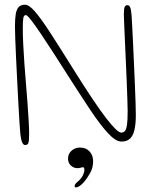

<svg xmlns="http://www.w3.org/2000/svg" viewBox="-20 -606 655 834"><path d="M89.5 24Q81 24 76 11.8Q71 -0.5 68.5 -23Q67 -35.5 64.8 -70.2Q62.5 -105 60 -152.8Q57.5 -200.5 54.8 -252.8Q52 -305 49.8 -353.8Q47.5 -402.5 46.2 -439Q45 -475.5 45 -490.5Q45 -522.5 48.2 -543.5Q51.5 -564.5 60.8 -575Q70 -585.5 88.5 -585.5Q106 -585.5 131.2 -556.8Q156.5 -528 197 -465.8Q237.5 -403.5 300.5 -302.5Q391.5 -157 440.5 -93.5Q489.5 -30 506.5 -30Q516 -30 522.2 -36.5Q528.5 -43 531.5 -63Q534.5 -83 534.5 -123.5Q534.5 -141 533.2 -176.5Q532 -212 530.2 -257.2Q528.5 -302.5 526.2 -349.5Q524 -396.5 522.2 -438Q520.5 -479.5 519.2 -507.8Q518 -536 518 -542.5Q518 -567.5 521.5 -575.5Q525 -583.5 533 -583.5Q536.5 -583.5 539.5 -581.8Q542.5 -580 544.8 -575.5Q547 -571 548.8 -562.2Q550.5 -553.5 551.5 -540Q552.5 -528.5 554 -496.8Q555.5 -465 557.8 -421.2Q560 -377.5 562 -329.5Q564 -281.5 566 -236.5Q568 -191.5 569 -156.8Q570 -122 570 -105.5Q570 -68.5 564.2 -42.8Q558.5 -17 545 -4Q531.5 9 507.5 9Q482.5 9 448.5 -28Q414.5 -65 371.2 -130Q328 -195 275 -278Q242 -330 211.5 -377.2Q181 -424.5 156.2 -461.2Q131.5 -498 114.8 -519.2Q98 -540.5 92.5 -540.5Q84 -540.5 81.5 -529Q79 -517.5 79 -482.5Q79 -451 81 -411.5Q83 -372 86 -329Q89 -286 92.8 -242.2Q96.5 -198.5 99.5 -157.8Q102.5 -117 104.5 -82.5Q106.5 -48 106.5 -23Q106.5 7 103 15.5Q99.5 24 89.5 24ZM304 202Q304 197 309.2 191Q314.5 185 321.5 179.5Q333 169.5 339.8 156Q346.5 142.5 346.5 132Q346.5 127.5 345.5 124Q344.5 120.5 340.5 120.5Q336.5 120.5 330.2 122.5Q324 124.5 316.5 124.5Q300 124.5 287.8 113Q275.5 101.5 275.5 83Q275.5 62.5 290.5 48.8Q305.5 35 327.5 35Q354 35 369.2 52Q384.5 69 384.5 94.5Q384.5 122.5 371.5 145.8Q358.5 169 343.5 186Q335.5 195 326.5 201.5Q317.5 208 310 208Q308 208 306 206.5Q304 205 304 202Z"/></svg>

Font: Gluten Thin Thin
Style: Regular
Weight: 250
Version: Version 1.300